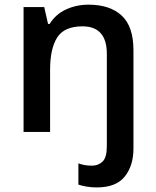

<svg xmlns="http://www.w3.org/2000/svg" viewBox="-20 -571 675 831"><path d="M398.9 240.2Q375.5 240.2 354.5 236.6Q333.5 232.9 319.3 228V136.2Q333 141.1 346.9 143.6Q360.8 146 377.9 146Q405.3 146 423.8 128.4Q442.4 110.8 442.4 61.5V-337.4Q442.4 -457 336.9 -457Q258.3 -457 227.5 -408.7Q196.8 -360.4 196.8 -269V0H82V-540.5H171.4L188 -467.3H194.8Q220.7 -509.3 265.6 -530Q310.5 -550.8 363.3 -550.8Q455.6 -550.8 506.6 -503.7Q557.6 -456.5 557.6 -353V71.8Q557.6 146 520 193.1Q482.4 240.2 398.9 240.2Z"/></svg>

Font: Open Sans SemiBold
Style: Regular
Weight: 600
Designer: Monotype Design Team
Foundry: Monotype Imaging Inc.
Version: Version 3.003; ttfautohint (v1.8.4)